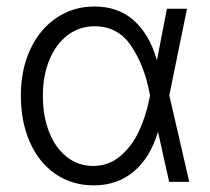

<svg xmlns="http://www.w3.org/2000/svg" viewBox="-20 -557 644 588"><path d="M43.9 -264.6Q43.9 -343.8 72.8 -405.8Q101.6 -467.8 153.1 -502.4Q204.6 -537.1 269.5 -537.1Q342.3 -537.1 390.1 -494.1Q438 -451.2 460 -374H460.9L491.2 -530.3H552.7L498.5 -265.1L559.6 0H498L463.9 -153.3Q439.9 -73.7 389.4 -31.5Q338.9 10.7 267.6 10.7Q200.7 10.7 149.9 -24.2Q99.1 -59.1 71.5 -121.6Q43.9 -184.1 43.9 -264.6ZM265.6 -48.8Q312 -48.8 347.7 -78.4Q383.3 -107.9 405.3 -154.8Q427.2 -201.7 437.5 -254.9L439.5 -265.1L437.5 -274.4Q421.4 -357.9 381.1 -417.2Q340.8 -476.6 269.5 -476.6Q223.6 -476.6 187.7 -449.7Q151.9 -422.9 131.6 -374.3Q111.3 -325.7 111.3 -263.7Q111.3 -201.7 130.4 -152.8Q149.4 -104 184.6 -76.4Q219.7 -48.8 265.6 -48.8Z"/></svg>

Font: Pretendard Light
Style: Regular
Weight: 300
Designer: Base glyphs from Inter by Rasmus Andersson; Hangeul glyphs from Noto Sans CJK(Source Han Sans) by Jang Soo-young and Kan
Foundry: Kil Hyung-jin
Version: Version 1.309